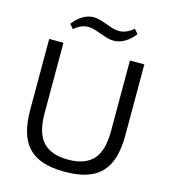

<svg xmlns="http://www.w3.org/2000/svg" viewBox="-134 -1042 1023 1158"><g transform="rotate(15 377.5 -463.0)"><path d="M378 10Q299 10 243 -8Q187 -26 151 -63.5Q115 -101 98 -159.5Q81 -218 81 -299V-740H170V-301Q170 -175 222 -120.5Q274 -66 378 -66Q482 -66 533.5 -120Q585 -174 585 -301V-740H675V-299Q675 -218 658 -159.5Q641 -101 605 -63.5Q569 -26 512.5 -8Q456 10 378 10ZM180 -861Q208 -898 241 -917Q274 -936 306 -936Q330 -936 351 -929.5Q372 -923 392 -915.5Q412 -908 432 -901.5Q452 -895 475 -895Q520 -895 564 -933L588 -906Q562 -870 527.5 -850Q493 -830 458 -830Q436 -830 415 -836.5Q394 -843 373.5 -850.5Q353 -858 333 -864.5Q313 -871 292 -871Q269 -871 248 -862.5Q227 -854 204 -834Z"/></g></svg>

Font: EncodeSans
Style: Regular
Weight: 400
Designer: Pablo Impallari, Andres Torresi
Foundry: Pablo Impallari, Andres Torresi
Version: Version 1.000; ttfautohint (v1.4.1)